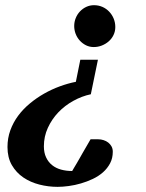

<svg xmlns="http://www.w3.org/2000/svg" viewBox="-20 -520 562 739"><path d="M414.1 64Q414.1 88.9 403.8 108.4Q393.6 127.9 376.5 143.1Q359.4 158.2 337.2 168.7Q314.9 179.2 291.5 186Q268.1 192.9 244.6 196Q221.2 199.2 201.7 199.2Q166 199.2 131.6 190.4Q97.2 181.6 69.8 163.1Q42.5 144.5 25.6 115.5Q8.8 86.4 8.8 45.9Q8.8 11.7 19.8 -18.6Q30.8 -48.8 50 -74.7Q69.3 -100.6 95 -121.8Q120.6 -143.1 149.9 -159.7Q179.2 -176.3 210.4 -187.7Q241.7 -199.2 272 -205.1L289.1 -290H356.9L329.6 -157.2Q294.9 -149.9 262.2 -131.8Q229.5 -113.8 204.3 -87.4Q179.2 -61 164.1 -27.8Q148.9 5.4 148.9 43Q148.9 67.9 157.5 85.9Q166 104 180.7 115.7Q195.3 127.4 215.1 132.8Q234.9 138.2 257.8 138.2Q260.3 133.8 264.6 126.5Q269 119.1 274.7 109.6Q280.3 100.1 286.4 89.4Q292.5 78.6 298.3 68.4Q312.5 43.9 328.6 16.1H357.9Q368.2 16.1 378.4 19.3Q388.7 22.5 396.5 28.6Q404.3 34.7 409.2 43.5Q414.1 52.2 414.1 64ZM423.8 -416Q423.8 -399.4 417 -385.3Q410.2 -371.1 398.4 -360.8Q386.7 -350.6 371.8 -344.7Q356.9 -338.9 340.8 -338.9Q324.7 -338.9 311 -345.7Q297.4 -352.5 287.1 -363.8Q276.9 -375 271.2 -389.6Q265.6 -404.3 265.6 -419.9Q265.6 -436 271.5 -450.4Q277.3 -464.8 287.6 -475.8Q297.9 -486.8 311.8 -493.4Q325.7 -500 341.8 -500Q359.4 -500 374.3 -493.4Q389.2 -486.8 400.1 -475.3Q411.1 -463.9 417.5 -448.5Q423.8 -433.1 423.8 -416Z"/></svg>

Font: Charis SIL Am
Style: Bold Italic
Weight: 700
Italic angle: -11°
Foundry: SIL International
Version: Version 5.000